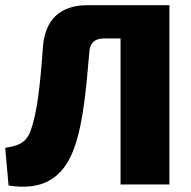

<svg xmlns="http://www.w3.org/2000/svg" viewBox="-20 -710 736 739"><path d="M632 -690H318C211 -690 153 -635 145 -527C134 -368 121 -271 98 -207C81 -159 47 -148 0 -141L13 4C135 23 226 -14 271 -156C299 -239 312 -367 324 -511C326 -545 345 -562 381 -562H444V0H632Z"/></svg>

Font: Exo 2 Extra Bold
Style: Regular
Weight: 800
Designer: Natanael Gama
Version: Version 1.001;PS 001.001;hotconv 1.0.88;makeotf.lib2.5.64775